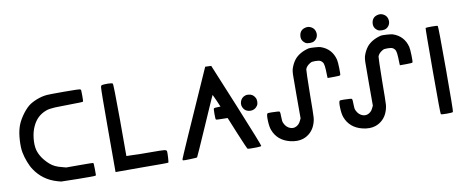

<svg xmlns="http://www.w3.org/2000/svg" viewBox="-77 -1308 4067 1672"><g transform="rotate(-10 1956.5 -471.5)"><path d="M357 -763Q369 -765 507 -765Q647 -765 653 -760Q658 -757 659 -749.5Q660 -742 660 -706Q660 -656 658 -652Q656 -647 560 -647Q500 -647 410 -644Q353 -641 329 -631Q245 -601 206 -515Q185 -471 178.5 -411.5Q172 -352 183 -308Q203 -235 275 -171Q313 -137 377 -122L414 -112H530Q646 -112 652 -110Q657 -109 657 -54V0L649 3Q643 6 495 4L349 1L316 -8Q192 -44 123 -148Q104 -175 86.5 -220.5Q69 -266 61 -308Q53 -351 57 -416.5Q61 -482 75 -526Q88 -571 121.5 -620.5Q155 -670 191 -700Q220 -723 266 -741Q312 -759 357 -763Z M853 -766Q865 -768 899 -768Q934 -767 940 -761Q946 -755 947 -438V-119L997 -118Q1036 -115 1163 -115Q1258 -115 1279 -112.5Q1300 -110 1303 -100Q1305 -90 1302.5 -45.5Q1300 -1 1297 1Q1289 4 1061 2H830V-375Q830 -724 834 -749Q837 -764 846 -765Q852 -766 853 -766Z M1750 -748 1758 -766 1784 -765 1811 -764 1967 -386Q2122 -7 2119 -2Q2117 3 2078 4Q2002 6 1996 0Q1992 -4 1932 -148L1873 -292L1824 -293Q1776 -293 1770 -297Q1766 -301 1766 -346Q1766 -391 1770 -396Q1776 -400 1801 -400Q1829 -400 1829 -401Q1829 -403 1805 -457Q1781 -511 1779 -513L1763 -479Q1748 -445 1722 -386Q1696 -327 1666 -258Q1554 -2 1551 0Q1546 2 1491.5 4Q1437 6 1429 4Q1422 3 1423 -6Q1425 -18 1750 -748ZM2059 -459Q2069 -463 2087 -461Q2125 -458 2143 -425Q2152 -412 2152 -389Q2152 -368 2143 -354Q2126 -328 2099 -322Q2076 -317 2054.5 -324.5Q2033 -332 2022 -349Q2001 -379 2012.5 -413.5Q2024 -448 2059 -459Z M2674 -949Q2702 -957 2728 -942.5Q2754 -928 2761 -901Q2768 -877 2760 -855Q2752 -833 2731 -820Q2717 -811 2692 -811Q2667 -811 2654 -819Q2614 -845 2621.5 -891.5Q2629 -938 2674 -949ZM2673 -767Q2685 -769 2724 -766.5Q2763 -764 2776 -760Q2873 -728 2899 -628Q2904 -607 2905.5 -551Q2907 -495 2903 -489Q2899 -484 2845 -484H2791L2790 -498Q2790 -505 2788 -557Q2786 -598 2780 -613.5Q2774 -629 2757 -640Q2743 -648 2711 -648Q2688 -648 2681 -646.5Q2674 -645 2661 -637Q2630 -618 2621 -591Q2618 -578 2615 -370Q2614 -202 2611.5 -168.5Q2609 -135 2596 -103Q2582 -66 2554 -39Q2526 -12 2490 0Q2441 17 2374 1Q2264 -26 2227 -125Q2216 -154 2214 -208Q2212 -262 2221 -271Q2225 -275 2259 -274Q2295 -272 2308 -272Q2327 -272 2330.5 -265Q2334 -258 2334 -222Q2334 -181 2341 -167Q2360 -122 2402 -110Q2419 -106 2435 -110Q2472 -121 2489 -160L2498 -179V-384Q2498 -537 2499 -566Q2500 -595 2505 -614Q2519 -659 2546 -694Q2589 -746 2673 -767Z M3313 -949Q3341 -957 3367 -942.5Q3393 -928 3400 -901Q3407 -877 3399 -855Q3391 -833 3370 -820Q3356 -811 3331 -811Q3306 -811 3293 -819Q3253 -845 3260.5 -891.5Q3268 -938 3313 -949ZM3312 -767Q3324 -769 3363 -766.5Q3402 -764 3415 -760Q3512 -728 3538 -628Q3543 -607 3544.5 -551Q3546 -495 3542 -489Q3538 -484 3484 -484H3430L3429 -498Q3429 -505 3427 -557Q3425 -598 3419 -613.5Q3413 -629 3396 -640Q3382 -648 3350 -648Q3327 -648 3320 -646.5Q3313 -645 3300 -637Q3269 -618 3260 -591Q3257 -578 3254 -370Q3253 -202 3250.5 -168.5Q3248 -135 3235 -103Q3221 -66 3193 -39Q3165 -12 3129 0Q3080 17 3013 1Q2903 -26 2866 -125Q2855 -154 2853 -208Q2851 -262 2860 -271Q2864 -275 2898 -274Q2934 -272 2947 -272Q2966 -272 2969.5 -265Q2973 -258 2973 -222Q2973 -181 2980 -167Q2999 -122 3041 -110Q3058 -106 3074 -110Q3111 -121 3128 -160L3137 -179V-384Q3137 -537 3138 -566Q3139 -595 3144 -614Q3158 -659 3185 -694Q3228 -746 3312 -767Z M3707 -765Q3712 -768 3760 -768Q3810 -768 3814 -764Q3819 -758 3819 -383Q3819 -6 3814 -3Q3808 2 3759 2Q3710 2 3707 -3Q3703 -8 3703.5 -384.5Q3704 -761 3707 -765Z"/></g></svg>

Font: FoundationOne
Style: Medium
Weight: 500
Version: Version 0.4